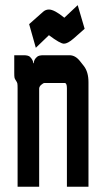

<svg xmlns="http://www.w3.org/2000/svg" viewBox="-20 -710 370 730"><path d="M244.1 -500Q266.6 -500 284.2 -477.5L298.8 -459Q316.4 -436.5 316.4 -397.5V0H234.4V-375Q234.4 -394.5 225.6 -394.5H149.4Q144.5 -394.5 135.7 -386.7Q128.9 -379.9 128.9 -373V0H46.9V-374Q46.9 -388.7 45.9 -393.1Q44.9 -397.5 40.5 -403.8Q36.1 -410.2 35.2 -414.6Q34.2 -418.9 34.2 -433.6V-500H70.3Q86.9 -500 93.8 -494.1Q106.4 -481.4 106.4 -469.7H108.4Q108.4 -483.4 121.1 -494.1Q127.9 -500 144.5 -500ZM143.6 -665Q153.3 -673.8 166 -673.8Q186.5 -673.8 224.6 -642.6L275.4 -690.4L301.8 -600.6L259.8 -563.5Q237.3 -543.9 223.1 -543.9Q209 -543.9 166 -576.2L116.2 -528.3L90.8 -618.2Z"/></svg>

Font: Vancouver Drive
Style: Bold
Weight: 700
Designer: Valery Zaveryaev
Foundry: Cyreal (www.cyreal.org)
Version: Version 1.01